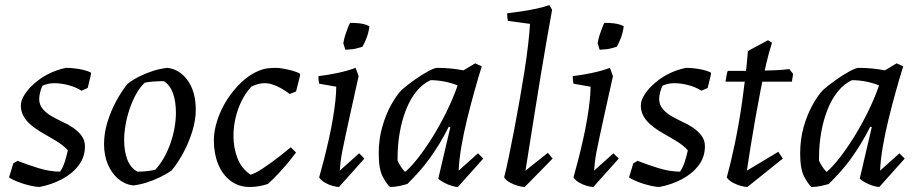

<svg xmlns="http://www.w3.org/2000/svg" viewBox="-20 -732 3645 764"><path d="M137 12Q123 12 99.5 6.5Q76 1 53.5 -7.5Q31 -16 16 -26L33 -82L50 -92Q85 -78 131.5 -63.5Q178 -49 219 -49Q231 -66 238.5 -90.5Q246 -115 250 -134Q241 -144 229 -153.5Q217 -163 203 -171.5Q189 -180 175 -188Q155 -199 135 -211.5Q115 -224 98.5 -239Q82 -254 72.5 -272Q63 -290 63 -312Q63 -331 75 -351Q87 -371 103 -387Q134 -418 170 -436.5Q206 -455 243 -462Q257 -462 276 -460Q295 -458 313 -453.5Q331 -449 342 -443V-436L329 -382L304 -371Q283 -385 253 -393Q223 -401 196 -401Q183 -401 172 -398.5Q161 -396 149 -391Q143 -379 139.5 -364Q136 -349 136 -338Q136 -315 150.5 -298Q165 -281 186.5 -269Q208 -257 227 -248Q250 -238 270.5 -224Q291 -210 304.5 -192Q318 -174 318 -150Q318 -107 293 -74Q268 -41 226.5 -19Q185 3 137 12Z M509 6Q475 1 449.5 -21Q424 -43 409 -78.5Q394 -114 394 -159Q394 -201 407 -244.5Q420 -288 441.5 -328Q463 -368 487 -398Q509 -415 535 -428Q561 -441 589.5 -450Q618 -459 646 -462Q696 -456 727.5 -411Q759 -366 759 -295Q759 -255 745.5 -210.5Q732 -166 710 -125Q688 -84 663 -54Q642 -39 616 -26.5Q590 -14 563 -5.5Q536 3 509 6ZM527 -49Q546 -49 565 -51Q584 -53 598 -57Q617 -77 632 -103.5Q647 -130 658 -161Q669 -192 674.5 -223.5Q680 -255 680 -283Q680 -328 668.5 -360.5Q657 -393 632 -409Q610 -409 590 -407.5Q570 -406 556 -403Q536 -384 521 -356.5Q506 -329 495.5 -297.5Q485 -266 479.5 -234.5Q474 -203 474 -174Q474 -131 486.5 -97.5Q499 -64 527 -49Z M974 12Q930 12 897.5 -12.5Q865 -37 848 -79Q831 -121 831 -173Q831 -212 845 -254.5Q859 -297 884 -336Q909 -375 941.5 -405.5Q974 -436 1011 -451Q1028 -458 1044.5 -460Q1061 -462 1077 -462Q1091 -462 1109.5 -458.5Q1128 -455 1146 -450Q1164 -445 1174 -438V-431L1158 -368L1133 -358Q1114 -372 1097 -381.5Q1080 -391 1064 -396Q1048 -401 1032 -401Q1020 -401 1007.5 -397.5Q995 -394 981 -388Q959 -365 942.5 -332.5Q926 -300 917.5 -263.5Q909 -227 909 -191Q909 -144 925 -102.5Q941 -61 977 -37Q996 -42 1026 -62Q1056 -82 1086.5 -105.5Q1117 -129 1137 -146L1158 -125Q1146 -109 1127.5 -86.5Q1109 -64 1087.5 -41Q1066 -18 1046 0Q1028 6 1010 9Q992 12 974 12Z M1318 -387 1250 -399Q1247 -411 1247 -429Q1282 -433 1322.5 -441.5Q1363 -450 1395 -462L1407 -429Q1388 -345 1375.5 -287Q1363 -229 1354.5 -190.5Q1346 -152 1341.5 -127.5Q1337 -103 1335 -86Q1333 -69 1332 -53L1409 -122L1430 -101L1329 12Q1319 12 1303 7.5Q1287 3 1272.5 -5.5Q1258 -14 1250 -26Q1260 -61 1270 -100.5Q1280 -140 1289 -180.5Q1298 -221 1304.5 -259.5Q1311 -298 1314.5 -330.5Q1318 -363 1318 -387ZM1354 -534Q1353 -538 1351.5 -542.5Q1350 -547 1349 -551Q1348 -555 1346 -559Q1349 -578 1354.5 -594.5Q1360 -611 1365 -623.5Q1370 -636 1373 -641Q1396 -641 1411.5 -639Q1427 -637 1436.5 -633.5Q1446 -630 1450 -627Q1446 -598 1436 -574.5Q1426 -551 1422 -546Q1419 -545 1414 -543.5Q1409 -542 1401 -540Q1391 -537 1379.5 -536Q1368 -535 1354 -534Z M1532 12Q1519 1 1503 -29Q1487 -59 1487 -121Q1487 -178 1501 -227Q1515 -276 1536 -314Q1557 -352 1578 -374Q1602 -395 1630.5 -415Q1659 -435 1684 -448.5Q1709 -462 1720 -462Q1746 -462 1772.5 -459.5Q1799 -457 1824 -452L1871 -480L1897 -468Q1882 -420 1867 -366Q1852 -312 1838.5 -257Q1825 -202 1816 -149.5Q1807 -97 1805 -53L1882 -122L1903 -101L1802 12Q1792 12 1776 7Q1760 2 1745.5 -6Q1731 -14 1724 -21L1772 -226L1766 -228Q1747 -190 1727.5 -158.5Q1708 -127 1688.5 -100Q1669 -73 1647 -48.5Q1625 -24 1601 0Q1588 4 1569.5 8Q1551 12 1532 12ZM1592 -48Q1614 -66 1642 -101.5Q1670 -137 1699.5 -184Q1729 -231 1755.5 -284.5Q1782 -338 1801 -392Q1777 -402 1748.5 -407.5Q1720 -413 1693 -413Q1661 -398 1636.5 -367.5Q1612 -337 1595.5 -295Q1579 -253 1570.5 -204Q1562 -155 1562 -104Q1562 -101 1562 -98.5Q1562 -96 1562 -93Q1567 -81 1575 -69Q1583 -57 1592 -48Z M2068 12Q2058 12 2041.5 7.5Q2025 3 2009.5 -5.5Q1994 -14 1986 -26Q1995 -61 2005 -109.5Q2015 -158 2026 -215.5Q2037 -273 2047.5 -332.5Q2058 -392 2067 -449Q2076 -506 2081.5 -554.5Q2087 -603 2089 -637L2001 -649Q1998 -661 1998 -679Q2022 -682 2053 -686.5Q2084 -691 2114.5 -697.5Q2145 -704 2166 -712L2177 -693Q2168 -644 2156.5 -578.5Q2145 -513 2133 -440Q2121 -367 2109.5 -295Q2098 -223 2088 -160Q2078 -97 2071 -53L2160 -124L2179 -101Z M2330 -387 2262 -399Q2259 -411 2259 -429Q2294 -433 2334.5 -441.5Q2375 -450 2407 -462L2419 -429Q2400 -345 2387.5 -287Q2375 -229 2366.5 -190.5Q2358 -152 2353.5 -127.5Q2349 -103 2347 -86Q2345 -69 2344 -53L2421 -122L2442 -101L2341 12Q2331 12 2315 7.5Q2299 3 2284.5 -5.5Q2270 -14 2262 -26Q2272 -61 2282 -100.5Q2292 -140 2301 -180.5Q2310 -221 2316.5 -259.5Q2323 -298 2326.5 -330.5Q2330 -363 2330 -387ZM2366 -534Q2365 -538 2363.5 -542.5Q2362 -547 2361 -551Q2360 -555 2358 -559Q2361 -578 2366.5 -594.5Q2372 -611 2377 -623.5Q2382 -636 2385 -641Q2408 -641 2423.5 -639Q2439 -637 2448.5 -633.5Q2458 -630 2462 -627Q2458 -598 2448 -574.5Q2438 -551 2434 -546Q2431 -545 2426 -543.5Q2421 -542 2413 -540Q2403 -537 2391.5 -536Q2380 -535 2366 -534Z M2604 12Q2590 12 2566.5 6.5Q2543 1 2520.5 -7.5Q2498 -16 2483 -26L2500 -82L2517 -92Q2552 -78 2598.5 -63.5Q2645 -49 2686 -49Q2698 -66 2705.5 -90.5Q2713 -115 2717 -134Q2708 -144 2696 -153.5Q2684 -163 2670 -171.5Q2656 -180 2642 -188Q2622 -199 2602 -211.5Q2582 -224 2565.5 -239Q2549 -254 2539.5 -272Q2530 -290 2530 -312Q2530 -331 2542 -351Q2554 -371 2570 -387Q2601 -418 2637 -436.5Q2673 -455 2710 -462Q2724 -462 2743 -460Q2762 -458 2780 -453.5Q2798 -449 2809 -443V-436L2796 -382L2771 -371Q2750 -385 2720 -393Q2690 -401 2663 -401Q2650 -401 2639 -398.5Q2628 -396 2616 -391Q2610 -379 2606.5 -364Q2603 -349 2603 -338Q2603 -315 2617.5 -298Q2632 -281 2653.5 -269Q2675 -257 2694 -248Q2717 -238 2737.5 -224Q2758 -210 2771.5 -192Q2785 -174 2785 -150Q2785 -107 2760 -74Q2735 -41 2693.5 -19Q2652 3 2604 12Z M2954 12Q2944 12 2927.5 7.5Q2911 3 2895.5 -5.5Q2880 -14 2872 -26Q2880 -55 2888 -88.5Q2896 -122 2904 -160.5Q2912 -199 2919.5 -241.5Q2927 -284 2933.5 -330.5Q2940 -377 2946 -426.5Q2952 -476 2956 -529L3036 -572L3052 -562Q3040 -526 3028.5 -476.5Q3017 -427 3006 -370.5Q2995 -314 2985 -257Q2975 -200 2966.5 -147Q2958 -94 2952 -53L3077 -128L3095 -101ZM2867 -407Q2869 -420 2871 -432Q2873 -444 2876 -450Q2903 -450 2934.5 -450Q2966 -450 2999.5 -450.5Q3033 -451 3064.5 -452.5Q3096 -454 3121 -457L3136 -438L3131 -407Z M3209 12Q3196 1 3180 -29Q3164 -59 3164 -121Q3164 -178 3178 -227Q3192 -276 3213 -314Q3234 -352 3255 -374Q3279 -395 3307.5 -415Q3336 -435 3361 -448.5Q3386 -462 3397 -462Q3423 -462 3449.5 -459.5Q3476 -457 3501 -452L3548 -480L3574 -468Q3559 -420 3544 -366Q3529 -312 3515.5 -257Q3502 -202 3493 -149.5Q3484 -97 3482 -53L3559 -122L3580 -101L3479 12Q3469 12 3453 7Q3437 2 3422.5 -6Q3408 -14 3401 -21L3449 -226L3443 -228Q3424 -190 3404.5 -158.5Q3385 -127 3365.5 -100Q3346 -73 3324 -48.5Q3302 -24 3278 0Q3265 4 3246.5 8Q3228 12 3209 12ZM3269 -48Q3291 -66 3319 -101.5Q3347 -137 3376.5 -184Q3406 -231 3432.5 -284.5Q3459 -338 3478 -392Q3454 -402 3425.5 -407.5Q3397 -413 3370 -413Q3338 -398 3313.5 -367.5Q3289 -337 3272.5 -295Q3256 -253 3247.5 -204Q3239 -155 3239 -104Q3239 -101 3239 -98.5Q3239 -96 3239 -93Q3244 -81 3252 -69Q3260 -57 3269 -48Z"/></svg>

Font: Labrada
Style: Italic
Weight: 400
Italic angle: -7°
Designer: Mercedes Jáuregui
Foundry: Omnibus-Type Team
Version: Version 1.000